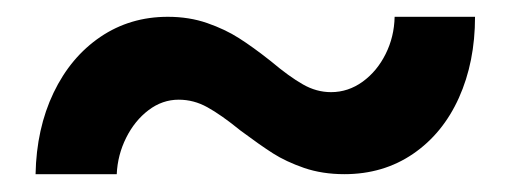

<svg xmlns="http://www.w3.org/2000/svg" viewBox="-20 -419 596 224"><path d="M175.8 -399.4Q200.7 -399.4 221.7 -392.1Q242.7 -384.8 258.8 -374.5Q274.9 -364.3 295.9 -347.7Q317.4 -329.6 333.3 -320.6Q349.1 -311.5 366.2 -311.5Q386.2 -311.5 403.1 -323.7Q419.9 -335.9 429.9 -356Q439.9 -376 440.4 -399.4H534.2Q534.2 -346.7 515.4 -304.9Q496.6 -263.2 461.9 -239.5Q427.2 -215.8 381.8 -215.8Q356 -215.8 334.7 -223.1Q313.5 -230.5 298.6 -240Q283.7 -249.5 260.7 -266.6Q237.8 -285.2 221.9 -293.9Q206.1 -302.7 188.5 -302.7Q169.4 -302.7 153.3 -290.5Q137.2 -278.3 127.2 -258.3Q117.2 -238.3 116.2 -215.8H21.5Q22.5 -269 42.5 -310.8Q62.5 -352.5 97.2 -376Q131.8 -399.4 175.8 -399.4Z"/></svg>

Font: Reddit Sans Strawberry SemiBold
Style: Regular
Weight: 600
Designer: Stephen Hutchings
Foundry: Reddit
Version: Version 1.013